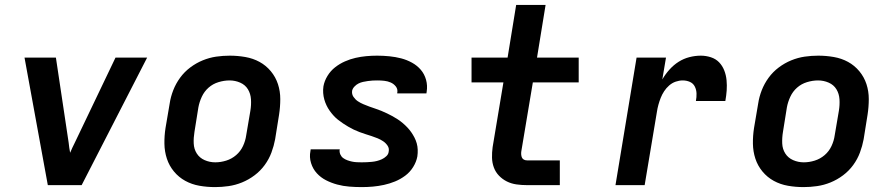

<svg xmlns="http://www.w3.org/2000/svg" viewBox="-20 -755 3640 783"><path d="M175 0 80 -520H208L260 -173Q261 -163 262.5 -152.5Q264 -142 266 -132Q270 -142 275 -152.5Q280 -163 285 -173L451 -520H580L313 0Z M857 8Q824 8 793 2.5Q762 -3 735.5 -17.5Q709 -32 689.5 -55.5Q670 -79 660.5 -108Q651 -137 650.5 -169Q650 -201 655 -233L672 -333Q676 -360 686.5 -387Q697 -414 714.5 -438Q732 -462 756 -480Q780 -498 807 -509Q834 -520 861.5 -524Q889 -528 917 -528Q949 -528 980.5 -522.5Q1012 -517 1038.5 -502.5Q1065 -488 1084.5 -464.5Q1104 -441 1113.5 -412Q1123 -383 1123 -351Q1123 -319 1118 -287L1102 -187Q1097 -160 1087 -133Q1077 -106 1059.5 -82Q1042 -58 1018 -40Q994 -22 967 -11Q940 0 912 4Q884 8 857 8ZM858 -93Q880 -93 902.5 -100Q925 -107 943 -122.5Q961 -138 971 -159.5Q981 -181 984 -203L1001 -303Q1005 -327 1003.5 -350Q1002 -373 991 -391Q980 -409 959.5 -418Q939 -427 916 -427Q894 -427 871 -420Q848 -413 830.5 -397.5Q813 -382 803 -360.5Q793 -339 789 -317L773 -217Q769 -193 770 -170Q771 -147 782.5 -129Q794 -111 814.5 -102Q835 -93 858 -93Z M1455 8Q1430 8 1404.5 6Q1379 4 1355 -2.5Q1331 -9 1309.5 -20Q1288 -31 1272 -48.5Q1256 -66 1248.5 -90Q1241 -114 1246 -139Q1246 -141 1246.5 -142.5Q1247 -144 1247 -146H1366Q1366 -145 1365.5 -145Q1365 -145 1365 -144Q1364 -134 1368 -125Q1372 -116 1379.5 -110.5Q1387 -105 1396.5 -101.5Q1406 -98 1415.5 -96Q1425 -94 1435 -93.5Q1445 -93 1455 -93Q1466 -93 1476 -93.5Q1486 -94 1496.5 -95Q1507 -96 1517 -98.5Q1527 -101 1537 -105.5Q1547 -110 1555.5 -118Q1564 -126 1565 -136Q1568 -150 1560.5 -161Q1553 -172 1542.5 -179Q1532 -186 1520 -191Q1508 -196 1495.5 -200Q1483 -204 1470.5 -208Q1458 -212 1446 -216.5Q1434 -221 1422.5 -226.5Q1411 -232 1400 -238.5Q1389 -245 1378.5 -252Q1368 -259 1358 -267Q1348 -275 1339.5 -284.5Q1331 -294 1324 -304Q1317 -314 1311.5 -325.5Q1306 -337 1302.5 -349.5Q1299 -362 1298 -375.5Q1297 -389 1299 -403Q1303 -425 1315.5 -445.5Q1328 -466 1346.5 -480.5Q1365 -495 1386.5 -504.5Q1408 -514 1430 -519Q1452 -524 1474 -526Q1496 -528 1518 -528Q1543 -528 1568 -525.5Q1593 -523 1616 -517Q1639 -511 1660 -499.5Q1681 -488 1696 -470.5Q1711 -453 1717.5 -429.5Q1724 -406 1720 -381Q1720 -379 1719.5 -377.5Q1719 -376 1719 -374H1600Q1600 -375 1600 -375.5Q1600 -376 1600 -376Q1603 -391 1594.5 -402Q1586 -413 1573.5 -418.5Q1561 -424 1547 -425.5Q1533 -427 1518 -427Q1509 -427 1499.5 -426.5Q1490 -426 1480 -424.5Q1470 -423 1460.5 -421Q1451 -419 1442 -414.5Q1433 -410 1425.5 -402Q1418 -394 1416 -385Q1414 -371 1421.5 -360Q1429 -349 1439.5 -342Q1450 -335 1462 -330Q1474 -325 1486 -320.5Q1498 -316 1510.5 -312Q1523 -308 1535 -303Q1547 -298 1558.5 -292.5Q1570 -287 1581 -281Q1592 -275 1602.5 -268Q1613 -261 1622.5 -253Q1632 -245 1641 -235.5Q1650 -226 1657 -216Q1664 -206 1670 -194.5Q1676 -183 1679.5 -170.5Q1683 -158 1683.5 -144.5Q1684 -131 1682 -117Q1678 -95 1665 -74Q1652 -53 1632.5 -38.5Q1613 -24 1591 -15Q1569 -6 1546 -1Q1523 4 1500.5 6Q1478 8 1455 8Z M2129 0Q2107 0 2086 -3Q2065 -6 2047 -15Q2029 -24 2015 -38.5Q2001 -53 1994 -72Q1987 -91 1986.5 -112Q1986 -133 1989 -155L2033 -419H1903V-520H2050L2085 -735H2205L2170 -520H2340V-419H2153L2106 -138Q2105 -132 2105.5 -125Q2106 -118 2108.5 -112.5Q2111 -107 2116.5 -104Q2122 -101 2129 -101H2263V0Z M2490 0 2576 -520H2696L2681 -431Q2693 -452 2710 -471Q2727 -490 2747.5 -503Q2768 -516 2791.5 -522Q2815 -528 2838 -528Q2859 -528 2879 -521.5Q2899 -515 2912.5 -501Q2926 -487 2933.5 -468Q2941 -449 2943 -428Q2945 -407 2943.5 -386Q2942 -365 2938 -343H2818Q2821 -359 2820.5 -374Q2820 -389 2813.5 -402Q2807 -415 2793.5 -421Q2780 -427 2764 -427Q2750 -427 2735.5 -422Q2721 -417 2709 -406.5Q2697 -396 2688.5 -383Q2680 -370 2674.5 -356Q2669 -342 2665 -327.5Q2661 -313 2659 -299L2609 0Z M3257 8Q3224 8 3193 2.5Q3162 -3 3135.5 -17.5Q3109 -32 3089.5 -55.5Q3070 -79 3060.5 -108Q3051 -137 3050.5 -169Q3050 -201 3055 -233L3072 -333Q3076 -360 3086.5 -387Q3097 -414 3114.5 -438Q3132 -462 3156 -480Q3180 -498 3207 -509Q3234 -520 3261.5 -524Q3289 -528 3317 -528Q3349 -528 3380.5 -522.5Q3412 -517 3438.5 -502.5Q3465 -488 3484.5 -464.5Q3504 -441 3513.5 -412Q3523 -383 3523 -351Q3523 -319 3518 -287L3502 -187Q3497 -160 3487 -133Q3477 -106 3459.5 -82Q3442 -58 3418 -40Q3394 -22 3367 -11Q3340 0 3312 4Q3284 8 3257 8ZM3258 -93Q3280 -93 3302.5 -100Q3325 -107 3343 -122.5Q3361 -138 3371 -159.5Q3381 -181 3384 -203L3401 -303Q3405 -327 3403.5 -350Q3402 -373 3391 -391Q3380 -409 3359.5 -418Q3339 -427 3316 -427Q3294 -427 3271 -420Q3248 -413 3230.5 -397.5Q3213 -382 3203 -360.5Q3193 -339 3189 -317L3173 -217Q3169 -193 3170 -170Q3171 -147 3182.5 -129Q3194 -111 3214.5 -102Q3235 -93 3258 -93Z"/></svg>

Font: Iosevka SS04 Extended
Style: Bold Italic
Weight: 700
Width: 7
Italic angle: -9°
Monospace: yes
Designer: Belleve Invis
Foundry: Belleve Invis
Version: Version 19.0.0; ttfautohint (v1.8.4)